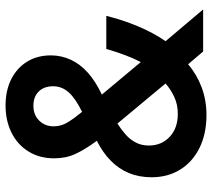

<svg xmlns="http://www.w3.org/2000/svg" viewBox="-56 -694 762 690"><g transform="rotate(-90 325.0 -349.0)"><path d="M257 12Q189 12 138.5 -13Q88 -38 60.5 -82.5Q33 -127 33 -185Q33 -230 48 -266.5Q63 -303 92.5 -332Q122 -361 164 -382Q133 -424 117 -458.5Q101 -493 101 -535Q101 -588 125.5 -627.5Q150 -667 193 -688.5Q236 -710 291 -710Q345 -710 385.5 -689.5Q426 -669 448.5 -632.5Q471 -596 471 -547Q471 -510 455.5 -476Q440 -442 408.5 -414Q377 -386 330 -364L447 -224Q461 -251 473 -283.5Q485 -316 494 -348H613Q599 -291 576 -235.5Q553 -180 522 -135L636 0H485L439 -54Q403 -23 356.5 -5.5Q310 12 257 12ZM261 -91Q294 -91 321 -103.5Q348 -116 370 -135L226 -308Q204 -294 186 -278Q168 -262 157.5 -241.5Q147 -221 147 -195Q147 -150 178 -120.5Q209 -91 261 -91ZM268 -435Q317 -459 338.5 -483.5Q360 -508 360 -539Q360 -572 341 -591Q322 -610 290 -610Q257 -610 236.5 -589Q216 -568 216 -537Q216 -510 230.5 -486.5Q245 -463 268 -435Z"/></g></svg>

Font: Azeret Mono Medium
Style: Regular
Weight: 500
Designer: Martin Vácha
Foundry: Displaay
Version: Version 1.002